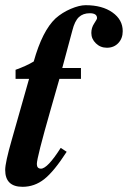

<svg xmlns="http://www.w3.org/2000/svg" viewBox="-23 -711 493 740"><path d="M37 -407V-442Q79 -457 107 -474Q140 -592 191 -640Q217 -663 250 -677Q283 -691 307 -691Q371 -691 410.5 -663Q450 -635 450 -591Q450 -563 433 -545Q416 -527 389 -527Q364 -527 346.5 -544Q329 -561 329 -584Q329 -604 340 -620.5Q351 -637 351 -641Q351 -660 323 -660Q297 -660 281 -645Q265 -630 256 -594L217 -449H289V-407H206L172 -288Q119 -103 119 -79Q119 -61 135 -61Q160 -61 211 -141L234 -126Q185 -50 147.5 -20.5Q110 9 64 9Q-3 9 -3 -56Q-3 -84 22 -171L89 -407Z"/></svg>

Font: STIX MathJax Latin
Style: Bold Italic
Weight: 700
Italic angle: -16.33°
Designer: MicroPress Inc., with final additions and corrections provided by Coen Hoffman, Elsevier (retired)
Version: Version 1.1.1